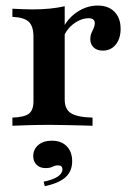

<svg xmlns="http://www.w3.org/2000/svg" viewBox="-20 -448 469 684"><path d="M24.2 0V-29Q66.9 -30.6 83.1 -43.1Q99.2 -55.6 99.2 -87.1V-316.9Q99.2 -354.8 82.3 -370.6Q65.3 -386.3 24.2 -387.9V-416.9Q46.8 -416.1 62.1 -415.3Q77.4 -414.5 96 -414.5Q161.3 -414.5 210.5 -425.8V-93.5Q210.5 -58.9 232.7 -44.8Q254.8 -30.6 309.7 -29V0Q294.4 -0.8 269 -1.2Q243.5 -1.6 214.5 -2.4Q185.5 -3.2 157.3 -3.2Q116.9 -3.2 79.8 -2Q42.7 -0.8 24.2 0ZM346 -267.7Q325.8 -267.7 313.7 -279Q301.6 -290.3 301.6 -308.9Q301.6 -320.2 305.6 -329.8Q309.7 -339.5 313.7 -348Q317.7 -356.5 317.7 -365.3Q317.7 -383.1 295.2 -383.1Q279 -383.1 261.7 -375Q244.4 -366.9 230.2 -352.8Q216.1 -338.7 208.1 -320.2L206.5 -352.4Q226.6 -387.9 259.3 -408.1Q291.9 -428.2 328.2 -428.2Q366.1 -428.2 387.9 -406Q409.7 -383.9 409.7 -345.2Q409.7 -310.5 392.3 -289.1Q375 -267.7 346 -267.7ZM139.5 215.3 135.5 199.2Q167.7 192.7 185.1 181.5Q202.4 170.2 202.4 155.6Q202.4 141.1 187.1 141.1Q176.6 141.1 167.3 146Q158.1 150.8 141.9 150.8Q122.6 150.8 110.5 139.1Q98.4 127.4 98.4 108.1Q98.4 83.9 116.5 68.5Q134.7 53.2 164.5 53.2Q198.4 53.2 217.7 73Q237.1 92.7 237.1 126.6Q237.1 162.1 213.3 183.5Q189.5 204.8 139.5 215.3Z"/></svg>

Font: Playfair
Style: Bold
Weight: 700
Designer: Claus Eggers Sørensen
Foundry: Claus Eggers Sørensen
Version: Version 2.001;gftools[0.9.30]